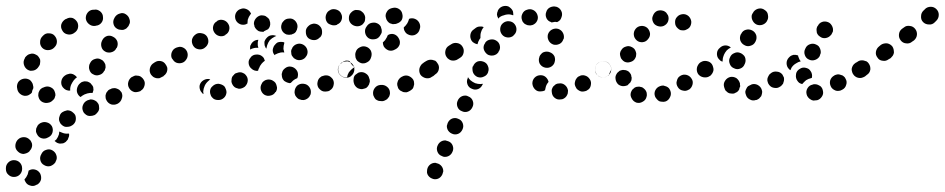

<svg xmlns="http://www.w3.org/2000/svg" viewBox="-71 -312 3203 651"><path d="M26 267Q26 266 27 266Q37 260 48 263Q59 266 65 276Q70 286 68 297Q65 308 55 314Q53 314 52 315Q42 321 31 317Q20 314 15 304Q14 302 13 300Q12 298 12 296Q19 289 23 279Q25 273 26 267ZM4 260V259Q4 247 -4 239Q-12 231 -24 231Q-35 231 -43 239Q-51 247 -51 258V260V261Q-51 273 -43 280Q-35 288 -24 288Q-18 288 -13 286Q-8 284 -4 280Q0 276 2 271Q4 266 4 261ZM79 248Q89 254 100 251Q111 247 117 238L118 235Q124 225 120 214Q117 204 107 198Q97 192 86 196Q75 199 70 209L69 211Q63 221 66 232Q69 243 79 248ZM38 180Q38 174 35 169Q33 164 29 161Q21 153 10 153Q-2 153 -10 161Q-11 162 -12 163Q-19 172 -19 183Q-19 194 -10 202Q-6 206 -1 208Q4 210 9 210Q15 209 20 207Q25 205 29 201Q29 200 30 199Q34 195 36 190Q38 185 38 180ZM130 134Q130 138 129 143Q126 153 120 161Q117 164 114 166Q116 168 118 169Q120 171 122 172Q126 174 132 175Q137 175 143 174Q148 172 152 169Q156 165 159 161L160 158Q162 154 163 150Q164 145 163 141Q161 141 160 141Q149 142 140 138Q135 136 130 134ZM105 116Q99 106 88 103Q77 100 67 105L65 106Q60 109 57 113Q54 118 52 123Q51 128 51 134Q52 139 55 144Q60 154 71 157Q82 160 92 154L94 153Q104 148 107 137Q110 126 105 116ZM184 78Q181 73 177 70Q173 66 168 64Q163 62 157 62Q152 63 147 65L145 66Q140 68 136 72Q132 77 131 82Q129 87 129 92Q129 98 132 103Q134 108 138 111Q142 115 147 117Q152 119 158 118Q163 118 168 116L170 115Q181 110 185 99Q188 88 184 78ZM264 62Q266 57 265 52Q265 46 263 41Q260 36 256 32Q252 29 247 27Q242 25 236 25Q231 26 226 28L224 29Q214 34 210 45Q206 55 211 66Q213 71 217 74Q221 78 226 80Q232 82 237 81Q242 81 247 79L250 78Q255 75 258 71Q262 67 264 62ZM341 1Q338 -3 334 -7Q330 -10 324 -12Q319 -14 314 -13Q308 -13 304 -10L301 -9Q296 -7 293 -2Q289 2 288 7Q286 12 287 18Q287 23 290 28Q295 38 306 42Q317 45 327 40L329 39Q339 33 342 22Q346 12 341 1ZM114 21Q116 16 117 11Q117 5 115 0Q112 -11 101 -16Q91 -21 80 -17Q79 -17 78 -16Q73 -15 68 -11Q64 -8 62 -3Q59 2 59 7Q58 13 60 18Q63 29 73 34Q83 39 94 36Q96 35 98 35Q103 33 107 29Q111 26 114 21ZM193 -20 194 -22Q197 -27 201 -30Q205 -34 210 -35Q215 -37 221 -36Q226 -36 231 -33Q236 -31 239 -26Q243 -22 245 -17Q246 -12 246 -7Q245 -2 243 3Q239 3 235 3Q225 4 216 8L214 9Q208 12 202 17Q193 11 190 0Q188 -10 193 -20ZM-12 -8Q-12 -11 -13 -13Q-15 -24 -9 -34Q-2 -43 9 -45Q14 -46 20 -45Q25 -44 30 -41Q34 -38 37 -33Q40 -29 41 -23Q41 -22 41 -22Q42 -20 42 -18Q42 -16 42 -15Q42 -14 42 -13Q38 -6 37 2Q34 6 30 8Q26 11 22 12Q11 15 1 9Q-9 3 -12 -8ZM416 -42Q413 -47 409 -50Q405 -54 399 -55Q394 -56 389 -56Q383 -55 379 -52L376 -51Q367 -45 364 -34Q361 -23 367 -13Q370 -8 374 -5Q378 -2 384 0Q389 1 394 0Q400 -1 405 -3L407 -5Q416 -10 419 -22Q422 -33 416 -42ZM190 -50Q190 -50 190 -50Q190 -51 189 -51Q186 -55 181 -58Q177 -61 171 -62Q166 -63 161 -61Q155 -60 151 -57L148 -55Q139 -48 137 -37Q135 -25 142 -16Q147 -10 153 -7Q160 -4 167 -5Q167 -9 167 -12Q168 -22 173 -30L174 -32Q179 -41 186 -47Q188 -49 190 -50ZM489 -91Q485 -96 481 -99Q476 -102 471 -103Q466 -104 460 -102Q455 -101 450 -98L448 -97Q439 -90 437 -79Q435 -68 441 -59Q445 -54 449 -51Q454 -48 459 -47Q465 -46 470 -47Q475 -49 480 -52L482 -53Q491 -60 493 -71Q495 -82 489 -91ZM232 -76Q233 -71 237 -66Q240 -62 245 -60Q255 -54 266 -58Q277 -61 282 -71L284 -73Q286 -78 287 -83Q287 -89 286 -94Q284 -99 280 -104Q277 -108 272 -110Q262 -116 251 -112Q240 -109 235 -99L234 -97Q231 -92 231 -87Q230 -81 232 -76ZM22 -76Q27 -73 32 -72Q38 -72 43 -73Q48 -74 53 -78Q57 -81 60 -86L62 -89Q65 -93 65 -99Q66 -104 65 -110Q63 -115 60 -119Q57 -124 52 -126Q47 -129 42 -130Q37 -131 31 -129Q26 -128 22 -125Q17 -121 14 -117L13 -114Q7 -104 10 -93Q13 -82 22 -76ZM286 -137Q291 -134 296 -134Q302 -133 307 -135Q312 -136 317 -140Q321 -143 323 -148L325 -150Q330 -160 327 -171Q323 -182 313 -187Q303 -193 292 -190Q281 -186 276 -176L275 -174Q270 -164 273 -153Q276 -142 286 -137ZM72 -150Q80 -142 91 -142Q103 -142 111 -149L114 -152Q122 -160 122 -171Q122 -182 114 -191Q107 -199 95 -199Q84 -200 76 -192L73 -189Q65 -181 65 -170Q64 -159 72 -150ZM140 -209Q145 -199 156 -196Q167 -193 177 -198L180 -200Q190 -206 193 -216Q196 -227 191 -237Q185 -247 175 -251Q164 -254 154 -248L151 -247Q141 -241 137 -230Q134 -219 140 -209ZM327 -214Q332 -211 338 -211Q343 -210 348 -211Q354 -213 358 -216Q362 -220 365 -224L366 -227Q372 -236 368 -247Q365 -258 355 -264Q346 -270 335 -266Q324 -263 318 -253L317 -251Q311 -241 314 -230Q317 -219 327 -214ZM220 -248Q222 -237 231 -230Q240 -223 251 -224L255 -225Q266 -226 273 -235Q280 -244 278 -256Q278 -261 275 -266Q272 -271 268 -274Q264 -277 258 -279Q253 -280 248 -279H244Q233 -278 226 -269Q219 -260 220 -248Z M697 1Q697 -4 695 -9Q693 -15 690 -19Q686 -23 681 -25Q676 -27 670 -28Q658 -28 650 -20Q641 -13 641 -1Q641 4 643 9Q644 14 648 18Q652 23 657 25Q662 27 667 27H668Q679 28 688 20Q696 13 697 1ZM973 21Q978 17 980 12Q983 8 983 2Q984 -9 977 -18Q970 -27 958 -28H957Q946 -29 937 -22Q929 -14 928 -3Q927 3 929 8Q930 13 934 17Q937 21 942 24Q947 26 952 27H953Q959 28 964 26Q969 24 973 21ZM867 -21Q866 -26 863 -31Q860 -35 855 -38Q851 -41 845 -42Q840 -43 835 -42Q829 -41 825 -38Q820 -35 817 -30V-29Q811 -20 813 -9Q816 3 825 9Q835 15 846 12Q857 10 863 0H864Q867 -5 868 -10Q869 -16 867 -21ZM606 -23Q609 -34 619 -40Q624 -43 630 -44Q636 -45 642 -43Q638 -40 635 -37Q627 -30 623 -21Q619 -12 618 -2Q618 2 619 7Q616 6 614 3Q612 1 611 -1Q610 -2 610 -2Q604 -12 606 -23ZM1057 -44Q1054 -48 1049 -52Q1045 -55 1040 -56Q1034 -57 1029 -56Q1024 -55 1019 -53L1018 -52Q1008 -46 1006 -35Q1003 -24 1009 -14Q1012 -10 1017 -6Q1021 -3 1026 -2Q1032 -1 1037 -2Q1042 -2 1047 -5L1048 -6Q1058 -12 1060 -23Q1063 -34 1057 -44ZM762 -58Q759 -62 754 -64Q749 -67 743 -67Q738 -67 733 -65Q727 -64 723 -60V-59Q719 -56 716 -51Q714 -46 714 -40Q713 -35 715 -30Q717 -25 720 -21Q724 -16 729 -14Q734 -12 739 -11Q745 -11 750 -13Q755 -15 759 -18L760 -19Q768 -27 769 -38Q770 -49 762 -58ZM889 -42Q886 -46 885 -52Q884 -57 884 -62L885 -63Q886 -74 896 -81Q905 -88 916 -86Q927 -84 934 -75Q941 -66 939 -54Q938 -52 938 -50Q938 -49 937 -47Q929 -44 923 -39Q919 -35 915 -31Q913 -30 911 -30Q909 -30 907 -31Q902 -32 897 -35Q892 -37 889 -42ZM1126 -92Q1123 -97 1118 -100Q1113 -103 1108 -104Q1102 -104 1097 -103Q1092 -102 1087 -99V-98Q1077 -92 1075 -81Q1073 -69 1080 -60Q1083 -56 1088 -53Q1092 -50 1098 -49Q1103 -48 1109 -49Q1114 -50 1118 -53L1119 -54Q1128 -61 1130 -72Q1132 -83 1126 -92ZM496 -73Q497 -78 496 -83Q494 -89 491 -93Q485 -103 474 -105Q462 -107 453 -100H452Q448 -96 445 -92Q442 -87 441 -82Q440 -76 441 -71Q442 -66 445 -61Q452 -52 463 -50Q474 -48 484 -54V-55Q489 -58 492 -63Q495 -67 496 -73ZM827 -106Q826 -110 824 -114Q822 -118 818 -121Q810 -128 798 -127Q787 -127 779 -118V-117Q771 -109 772 -98Q773 -86 782 -79Q786 -75 792 -73Q798 -71 804 -72Q805 -76 806 -79L807 -80Q810 -89 816 -96Q821 -102 827 -106ZM565 -121Q566 -126 565 -131Q564 -137 561 -141Q558 -146 553 -149Q548 -152 543 -153Q538 -154 532 -152Q527 -151 522 -148Q517 -145 514 -140Q511 -135 510 -130Q509 -125 510 -119Q511 -114 515 -110Q521 -100 532 -98Q543 -96 553 -102L554 -103Q558 -106 561 -111Q564 -115 565 -121ZM917 -128Q918 -123 922 -119Q925 -114 930 -112Q939 -106 951 -109Q962 -112 967 -121L968 -122Q974 -132 971 -143Q968 -154 958 -160Q948 -166 937 -163Q926 -160 920 -150V-149Q917 -145 916 -139Q916 -134 917 -128ZM860 -125Q855 -131 854 -138Q853 -145 856 -151V-152Q858 -157 862 -161Q865 -165 870 -168Q875 -170 881 -170Q886 -170 891 -169Q892 -168 892 -168Q893 -168 893 -168Q893 -167 893 -166Q890 -157 890 -146Q891 -140 893 -134Q887 -135 881 -134Q871 -132 862 -127Q861 -126 860 -125ZM777 -144Q777 -148 777 -151Q777 -155 778 -158L779 -159Q782 -167 789 -172Q796 -177 805 -177Q802 -168 803 -158Q804 -154 805 -150Q801 -150 797 -150Q786 -149 777 -144ZM631 -188Q625 -197 614 -199Q602 -202 593 -196L592 -195Q583 -189 580 -178Q578 -167 584 -157Q590 -147 602 -145Q613 -143 622 -149L623 -150Q632 -156 635 -167Q637 -178 631 -188ZM861 -188Q863 -189 866 -190Q857 -194 847 -192Q838 -190 832 -182L831 -181Q828 -177 826 -172Q825 -167 826 -161Q826 -157 828 -154Q829 -150 832 -147Q833 -153 835 -159Q838 -168 844 -176Q851 -183 861 -188ZM974 -183Q983 -176 994 -176Q1005 -176 1013 -185H1014Q1022 -193 1021 -205Q1021 -216 1013 -224Q1009 -228 1004 -230Q998 -232 993 -232Q987 -231 982 -229Q978 -227 974 -223L973 -222Q965 -214 966 -203Q966 -191 974 -183ZM703 -231Q697 -241 686 -244Q675 -247 665 -241V-240Q655 -235 652 -224Q649 -213 655 -203Q661 -193 672 -190Q683 -187 693 -193V-194Q703 -199 706 -210Q709 -221 703 -231ZM884 -230V-231Q886 -236 890 -240Q894 -245 899 -247Q904 -249 909 -249Q914 -250 920 -248Q930 -244 935 -234Q940 -224 936 -213V-212Q934 -208 932 -204Q929 -200 925 -198Q921 -197 918 -195Q917 -195 917 -195Q913 -194 909 -194Q905 -194 901 -195Q890 -199 885 -209Q880 -220 884 -230ZM801 -210Q797 -213 794 -218Q791 -222 791 -228L790 -229Q789 -240 796 -249Q803 -258 814 -260Q820 -260 825 -259Q830 -258 834 -254Q839 -251 842 -246Q844 -241 845 -236V-235Q846 -229 844 -223Q842 -217 838 -213Q833 -211 828 -208Q825 -207 822 -204Q822 -204 822 -204Q822 -204 821 -204Q816 -204 811 -205Q805 -206 801 -210ZM1140 -278Q1135 -279 1130 -277Q1125 -275 1121 -271Q1112 -263 1112 -252Q1111 -241 1119 -232Q1119 -232 1119 -232Q1127 -224 1138 -223Q1149 -222 1158 -229Q1162 -233 1165 -238Q1167 -243 1167 -248Q1168 -254 1166 -259Q1164 -264 1161 -268Q1160 -269 1160 -269Q1156 -273 1151 -276Q1146 -278 1140 -278ZM1035 -242Q1037 -237 1041 -233Q1045 -230 1051 -228Q1056 -226 1061 -226Q1067 -226 1072 -228V-229Q1083 -233 1087 -244Q1091 -255 1086 -265Q1082 -275 1071 -279Q1060 -283 1050 -279L1049 -278Q1039 -274 1035 -263Q1031 -253 1035 -242ZM764 -231V-230Q753 -226 743 -230Q732 -235 728 -245Q726 -250 726 -256Q726 -261 728 -266Q730 -271 734 -275Q738 -279 743 -281H744Q754 -286 765 -281Q775 -277 780 -266Q780 -266 780 -266Q780 -266 780 -265Q779 -264 778 -263Q772 -255 769 -245Q768 -238 768 -232Q767 -232 766 -231Q765 -231 764 -231Z M1245 20Q1249 16 1250 11Q1252 6 1251 0Q1250 -11 1241 -18Q1232 -25 1221 -24Q1220 -24 1219 -24Q1207 -23 1200 -14Q1193 -5 1194 6Q1194 11 1197 16Q1199 21 1203 25Q1207 28 1213 30Q1218 31 1223 31Q1225 31 1227 31Q1232 30 1237 27Q1242 25 1245 20ZM1332 -21Q1334 -26 1333 -31Q1333 -37 1330 -42Q1324 -51 1313 -55Q1302 -58 1292 -52L1290 -51Q1285 -48 1282 -44Q1278 -39 1277 -34Q1275 -29 1276 -23Q1277 -18 1279 -13Q1282 -8 1286 -5Q1291 -2 1296 0Q1301 1 1307 1Q1312 0 1317 -3L1319 -4Q1324 -7 1328 -11Q1331 -15 1332 -21ZM1142 -13Q1137 -16 1134 -20Q1130 -25 1129 -30Q1128 -32 1128 -34Q1127 -39 1128 -45Q1128 -50 1131 -55Q1134 -59 1139 -62Q1143 -66 1149 -67Q1160 -69 1169 -63Q1179 -57 1181 -46Q1182 -45 1182 -44Q1183 -40 1183 -35Q1182 -30 1180 -25Q1178 -23 1177 -20Q1174 -17 1171 -14Q1167 -12 1162 -11Q1157 -9 1152 -10Q1146 -11 1142 -13ZM1403 -92Q1400 -96 1395 -99Q1391 -102 1385 -103Q1380 -104 1374 -103Q1369 -102 1365 -98L1362 -97Q1358 -94 1355 -89Q1352 -84 1351 -79Q1350 -74 1351 -68Q1352 -63 1355 -58Q1358 -54 1363 -51Q1368 -48 1373 -47Q1378 -46 1384 -47Q1389 -48 1394 -52L1396 -53Q1405 -60 1407 -71Q1409 -82 1403 -92ZM1076 -82Q1077 -87 1080 -92Q1083 -96 1087 -100L1090 -101Q1094 -104 1100 -106Q1105 -107 1110 -106Q1112 -106 1113 -105Q1114 -105 1115 -104Q1116 -102 1117 -100Q1122 -91 1130 -85Q1131 -85 1131 -84Q1129 -83 1126 -81Q1118 -75 1112 -67Q1107 -59 1106 -50Q1098 -49 1091 -52Q1085 -55 1080 -61Q1077 -66 1076 -71Q1075 -76 1076 -82ZM1137 -111Q1139 -106 1144 -103Q1148 -100 1153 -98Q1164 -95 1174 -101Q1184 -106 1187 -117L1188 -120Q1191 -131 1186 -141Q1180 -151 1169 -154Q1158 -157 1148 -151Q1138 -146 1135 -135L1134 -132Q1133 -127 1134 -121Q1134 -116 1137 -111ZM1281 -182Q1276 -192 1265 -196Q1254 -199 1244 -193Q1241 -185 1236 -178Q1235 -177 1235 -176Q1231 -172 1227 -168Q1227 -165 1228 -161Q1229 -158 1230 -155Q1236 -145 1247 -141Q1258 -138 1268 -144L1270 -145Q1280 -150 1284 -161Q1287 -172 1281 -182ZM1178 -183Q1187 -177 1199 -179Q1210 -180 1217 -190Q1217 -191 1218 -192Q1221 -196 1223 -201Q1224 -207 1223 -212Q1222 -217 1220 -222Q1217 -227 1213 -230Q1203 -237 1192 -235Q1181 -234 1174 -225Q1173 -223 1172 -222Q1165 -213 1167 -201Q1169 -190 1178 -183ZM1336 -248Q1331 -250 1326 -250Q1320 -250 1316 -248Q1314 -240 1310 -233Q1305 -225 1298 -219Q1298 -211 1302 -205Q1306 -198 1313 -195Q1323 -190 1334 -193Q1345 -197 1350 -207Q1351 -210 1352 -213Q1356 -223 1351 -234Q1346 -244 1336 -248ZM1238 -250Q1239 -245 1243 -240Q1246 -236 1251 -233Q1256 -231 1261 -230Q1266 -230 1272 -231Q1273 -231 1274 -232Q1285 -235 1291 -244Q1296 -254 1293 -265Q1291 -276 1281 -282Q1271 -288 1260 -285Q1258 -285 1256 -284Q1245 -281 1240 -271Q1234 -261 1238 -250Z M1378 278Q1380 283 1384 287Q1388 291 1393 293Q1403 298 1414 294Q1424 290 1429 279Q1431 274 1432 269Q1432 263 1430 258Q1428 253 1424 249Q1420 245 1415 243Q1410 241 1405 240Q1399 240 1394 242Q1389 244 1385 248Q1381 252 1379 257Q1377 262 1377 267Q1376 273 1378 278ZM1427 217Q1432 220 1437 220Q1443 220 1448 218Q1453 216 1457 212Q1461 208 1463 203Q1468 193 1464 182Q1460 171 1449 167Q1444 165 1439 164Q1433 164 1428 166Q1423 168 1419 172Q1415 176 1413 181Q1408 191 1412 202Q1416 213 1427 217ZM1446 126Q1448 131 1452 135Q1456 139 1461 141Q1471 146 1482 142Q1492 138 1497 127Q1502 117 1498 106Q1494 95 1483 91Q1473 86 1462 90Q1452 94 1447 105Q1445 110 1444 115Q1444 121 1446 126ZM1495 65Q1505 70 1516 66Q1526 62 1531 51Q1536 41 1532 30Q1528 19 1517 15Q1512 12 1507 12Q1501 12 1496 14Q1491 16 1487 20Q1483 24 1481 29Q1476 39 1480 50Q1484 61 1495 65ZM1849 15Q1852 11 1854 5Q1855 0 1855 -5Q1853 -17 1844 -24Q1835 -31 1824 -29Q1818 -29 1813 -26Q1809 -23 1805 -19Q1802 -15 1800 -9Q1799 -4 1800 1Q1801 13 1810 20Q1819 27 1830 25H1831Q1836 25 1841 22Q1846 19 1849 15ZM1929 -43Q1923 -53 1912 -56Q1901 -59 1892 -53H1891Q1886 -50 1883 -45Q1880 -41 1879 -36Q1877 -30 1878 -25Q1879 -20 1882 -15Q1884 -10 1889 -7Q1893 -4 1899 -2Q1904 -1 1909 -2Q1915 -3 1919 -5L1920 -6Q1930 -11 1932 -22Q1935 -34 1929 -43ZM1734 -29Q1734 -35 1736 -40Q1738 -45 1742 -49Q1746 -53 1751 -55Q1756 -57 1762 -57Q1772 -57 1779 -51Q1787 -44 1789 -34Q1788 -34 1788 -33Q1781 -25 1779 -15Q1778 -10 1777 -6Q1774 -4 1770 -3Q1766 -2 1762 -2Q1751 -1 1743 -9Q1735 -17 1734 -29ZM1529 -11Q1539 -6 1550 -10Q1560 -14 1565 -25Q1565 -26 1566 -26Q1566 -27 1566 -28Q1562 -27 1558 -27Q1549 -27 1540 -30Q1531 -34 1524 -40Q1519 -45 1516 -50Q1516 -49 1515 -49Q1515 -48 1515 -48V-47Q1510 -37 1514 -26Q1518 -15 1529 -11ZM2001 -72Q2002 -78 2001 -83Q2000 -88 1996 -93Q1990 -102 1979 -104Q1967 -106 1958 -99Q1953 -96 1950 -91Q1947 -87 1947 -81Q1946 -76 1947 -71Q1948 -65 1951 -61Q1958 -52 1969 -50Q1980 -48 1989 -54L1990 -55Q1994 -58 1997 -62Q2000 -67 2001 -72ZM1412 -98Q1409 -103 1405 -106Q1400 -108 1395 -109Q1389 -110 1384 -109Q1379 -108 1374 -105L1366 -100Q1357 -93 1355 -82Q1353 -71 1359 -61Q1363 -57 1367 -54Q1372 -51 1377 -50Q1382 -49 1388 -50Q1393 -51 1398 -54L1405 -60Q1415 -66 1417 -78Q1419 -89 1412 -98ZM1568 -103Q1557 -107 1547 -103Q1537 -98 1533 -87H1532Q1530 -82 1531 -76Q1531 -71 1533 -66Q1535 -61 1539 -57Q1543 -53 1548 -51Q1559 -47 1569 -52Q1580 -56 1584 -67V-68Q1588 -78 1583 -89Q1579 -99 1568 -103ZM1773 -84Q1778 -82 1784 -82Q1789 -82 1794 -84Q1799 -86 1803 -90Q1807 -94 1809 -99V-100Q1813 -110 1809 -121Q1804 -131 1793 -135Q1788 -137 1783 -137Q1777 -137 1772 -135Q1767 -133 1764 -129Q1760 -125 1758 -120V-119Q1754 -109 1758 -98Q1763 -88 1773 -84ZM1497 -154Q1491 -164 1479 -166Q1468 -168 1459 -162L1451 -157Q1441 -151 1439 -139Q1437 -128 1443 -119Q1446 -114 1451 -111Q1455 -108 1460 -107Q1466 -106 1471 -107Q1477 -108 1481 -111L1489 -116Q1499 -122 1501 -134Q1503 -145 1497 -154ZM1612 -174Q1603 -180 1592 -178Q1580 -176 1574 -167V-166Q1567 -157 1569 -146Q1572 -135 1581 -128Q1585 -125 1591 -124Q1596 -123 1602 -124Q1607 -125 1612 -128Q1616 -131 1619 -135V-136Q1626 -145 1624 -156Q1622 -168 1612 -174ZM1805 -161Q1815 -158 1826 -163Q1836 -168 1839 -179H1840Q1843 -190 1838 -200Q1833 -210 1822 -214Q1811 -217 1801 -212Q1791 -207 1787 -196Q1784 -185 1789 -175Q1794 -165 1805 -161ZM1555 -179Q1557 -181 1558 -183Q1558 -187 1558 -190Q1558 -200 1562 -208V-209Q1565 -215 1569 -220Q1563 -223 1556 -222Q1549 -222 1543 -218L1535 -212Q1526 -206 1524 -195Q1522 -184 1528 -174Q1531 -169 1537 -166Q1542 -163 1548 -162Q1550 -171 1555 -179ZM1670 -191V-192Q1679 -199 1680 -210Q1681 -221 1674 -230Q1667 -239 1655 -240Q1644 -241 1635 -234Q1626 -227 1625 -215Q1624 -204 1631 -195Q1638 -186 1650 -185Q1661 -184 1670 -191ZM1751 -262Q1747 -273 1737 -278Q1727 -283 1716 -279Q1705 -276 1700 -265Q1695 -255 1699 -244Q1700 -239 1704 -235Q1707 -231 1712 -229Q1717 -226 1723 -226Q1728 -225 1733 -227H1734Q1745 -231 1750 -241Q1755 -251 1751 -262ZM1798 -236V-237Q1787 -240 1782 -250Q1777 -261 1781 -271Q1784 -282 1794 -287Q1805 -292 1815 -289H1816Q1827 -285 1832 -275Q1837 -265 1833 -254Q1831 -248 1828 -244Q1824 -240 1818 -237Q1814 -238 1811 -238Q1805 -237 1800 -236Q1800 -236 1799 -236Q1799 -236 1798 -236ZM1617 -275V-276Q1622 -286 1632 -290Q1643 -294 1653 -290Q1658 -287 1662 -283Q1666 -279 1668 -274Q1669 -271 1669 -267Q1670 -264 1669 -260Q1664 -262 1658 -263Q1647 -264 1637 -260Q1628 -258 1621 -252V-251Q1620 -250 1619 -249Q1615 -255 1614 -262Q1614 -269 1617 -275Z M2121 17Q2123 11 2122 6Q2122 1 2119 -4Q2116 -9 2112 -12Q2108 -16 2103 -17H2102Q2097 -19 2092 -18Q2086 -18 2081 -15Q2077 -12 2073 -8Q2070 -4 2068 2Q2065 12 2071 22Q2076 32 2087 36Q2098 39 2108 33Q2118 28 2121 17ZM2202 -4Q2200 -9 2197 -13Q2193 -17 2188 -19Q2183 -21 2178 -22Q2172 -22 2167 -20Q2156 -16 2151 -6Q2146 4 2150 15Q2152 20 2156 24Q2159 28 2164 31Q2169 33 2175 33Q2180 34 2185 32H2186Q2196 28 2201 17Q2206 7 2202 -4ZM2274 -45Q2268 -55 2257 -58Q2246 -61 2236 -55Q2231 -52 2228 -48Q2225 -43 2224 -38Q2222 -33 2223 -27Q2224 -22 2227 -17Q2233 -7 2244 -5Q2255 -2 2264 -8H2265Q2274 -14 2277 -25Q2280 -36 2274 -45ZM2016 -45Q2015 -51 2017 -56Q2019 -61 2022 -65Q2026 -69 2030 -72Q2035 -74 2041 -75Q2046 -75 2051 -74Q2057 -72 2061 -69Q2065 -65 2068 -60Q2070 -55 2070 -50H2071Q2071 -45 2070 -40Q2068 -35 2066 -32Q2061 -28 2057 -23Q2054 -22 2051 -21Q2048 -20 2045 -20Q2034 -19 2025 -26Q2017 -34 2016 -45ZM2342 -93Q2339 -97 2335 -100Q2330 -103 2325 -104Q2319 -105 2314 -104Q2309 -103 2304 -99Q2295 -93 2293 -81Q2291 -70 2297 -61Q2300 -56 2305 -54Q2310 -51 2315 -50Q2320 -49 2326 -50Q2331 -51 2335 -54H2336Q2345 -61 2347 -72Q2349 -83 2342 -93ZM1989 -54Q1984 -51 1979 -50Q1974 -49 1968 -50Q1963 -51 1958 -54Q1954 -57 1951 -62Q1945 -72 1947 -83Q1949 -94 1959 -100Q1964 -103 1969 -104Q1975 -105 1980 -104Q1985 -103 1990 -100Q1994 -97 1997 -92Q2000 -88 2001 -84Q2002 -80 2002 -76Q1997 -69 1995 -62Q1995 -60 1994 -58Q1993 -57 1992 -56Q1991 -55 1989 -54ZM2033 -119Q2034 -114 2038 -110Q2041 -106 2046 -103Q2056 -98 2067 -102Q2078 -105 2083 -115Q2086 -120 2086 -126Q2087 -131 2085 -136Q2083 -142 2080 -146Q2076 -150 2072 -152Q2061 -158 2051 -154Q2040 -151 2035 -141L2034 -140Q2032 -136 2031 -130Q2031 -125 2033 -119ZM2088 -175Q2096 -168 2108 -169Q2119 -170 2126 -179Q2134 -188 2133 -199Q2131 -211 2123 -218Q2114 -225 2103 -224Q2091 -223 2084 -214Q2077 -205 2078 -194Q2079 -183 2088 -175ZM2225 -255Q2217 -247 2218 -235Q2218 -224 2227 -216Q2231 -212 2236 -210Q2241 -209 2247 -209Q2252 -209 2257 -212Q2262 -214 2266 -218Q2273 -226 2273 -238Q2272 -249 2264 -257Q2255 -265 2244 -264Q2232 -263 2225 -255ZM2143 -238Q2147 -228 2158 -224Q2169 -220 2179 -224Q2190 -229 2194 -239Q2198 -250 2194 -260Q2191 -265 2188 -269Q2184 -273 2179 -275Q2173 -277 2168 -277Q2163 -277 2157 -275Q2147 -270 2143 -259Q2138 -249 2143 -238Z M2719 -5Q2718 -11 2715 -15Q2712 -20 2707 -22Q2702 -25 2697 -26Q2692 -27 2686 -26L2684 -25Q2673 -23 2667 -13Q2661 -3 2664 8Q2665 13 2669 18Q2672 22 2677 25Q2681 28 2687 29Q2692 29 2697 28H2699Q2710 25 2716 15Q2722 6 2719 -5ZM2510 14Q2512 9 2513 3Q2514 -2 2512 -7Q2509 -18 2498 -24Q2488 -29 2478 -26L2476 -25Q2471 -23 2466 -20Q2462 -17 2460 -12Q2457 -7 2456 -1Q2456 4 2458 9Q2461 20 2471 25Q2481 31 2492 27H2494Q2499 25 2503 22Q2507 18 2510 14ZM2397 2Q2393 -1 2389 -5Q2386 -10 2385 -15Q2384 -16 2384 -18Q2381 -29 2388 -39Q2394 -48 2405 -51Q2416 -53 2426 -47Q2435 -40 2438 -29Q2438 -29 2438 -29Q2438 -27 2438 -24Q2439 -22 2439 -20Q2436 -14 2435 -8Q2432 -3 2428 0Q2423 3 2418 5Q2413 6 2407 5Q2402 5 2397 2ZM2796 -45Q2794 -50 2790 -53Q2786 -57 2780 -58Q2775 -60 2770 -60Q2764 -59 2759 -57L2758 -56Q2748 -51 2744 -40Q2741 -29 2746 -19Q2748 -14 2753 -10Q2757 -7 2762 -5Q2767 -3 2773 -4Q2778 -4 2783 -7L2785 -8Q2795 -13 2798 -24Q2802 -35 2796 -45ZM2587 -38Q2588 -44 2587 -49Q2585 -54 2582 -59Q2575 -68 2564 -69Q2552 -71 2543 -64L2542 -63Q2537 -60 2535 -55Q2532 -50 2531 -45Q2530 -39 2532 -34Q2533 -29 2537 -24Q2544 -15 2555 -14Q2566 -12 2575 -19L2577 -20Q2581 -24 2584 -28Q2586 -33 2587 -38ZM2632 -39Q2629 -43 2628 -49Q2627 -54 2628 -59V-61Q2630 -72 2640 -78Q2650 -85 2661 -82Q2666 -81 2671 -78Q2675 -75 2678 -70Q2681 -66 2682 -60Q2683 -55 2682 -50V-48Q2682 -48 2682 -48Q2682 -48 2682 -48Q2681 -48 2681 -48L2679 -47Q2670 -45 2662 -40Q2655 -34 2649 -27Q2649 -27 2649 -27Q2649 -27 2649 -27Q2644 -28 2639 -31Q2635 -34 2632 -39ZM2869 -92Q2862 -101 2851 -103Q2840 -105 2830 -99L2829 -98Q2824 -95 2821 -90Q2818 -85 2817 -80Q2816 -75 2818 -69Q2819 -64 2822 -60Q2825 -55 2830 -52Q2834 -49 2840 -48Q2845 -47 2850 -48Q2856 -49 2860 -53L2862 -54Q2871 -60 2873 -71Q2875 -83 2869 -92ZM2348 -73Q2349 -78 2347 -84Q2346 -89 2343 -94Q2337 -103 2325 -105Q2314 -107 2305 -101L2303 -100Q2299 -97 2296 -92Q2293 -87 2292 -82Q2291 -77 2292 -71Q2293 -66 2296 -61Q2303 -52 2314 -50Q2325 -48 2335 -54L2336 -55Q2341 -58 2344 -63Q2347 -68 2348 -73ZM2596 -98Q2596 -103 2598 -108Q2600 -113 2604 -117L2606 -119Q2611 -124 2619 -126Q2627 -127 2635 -124Q2635 -121 2637 -117Q2639 -110 2644 -104Q2635 -102 2628 -97Q2619 -92 2613 -83Q2611 -79 2609 -74Q2607 -75 2606 -76Q2605 -77 2604 -78Q2600 -82 2598 -87Q2596 -92 2596 -98ZM2419 -80Q2429 -75 2440 -80Q2450 -84 2454 -95L2455 -97Q2457 -102 2457 -107Q2457 -113 2455 -118Q2453 -123 2449 -126Q2445 -130 2440 -132Q2429 -137 2419 -132Q2408 -128 2404 -117L2403 -115Q2399 -105 2404 -94Q2408 -84 2419 -80ZM2407 -151Q2399 -158 2389 -158Q2379 -158 2371 -151L2370 -150Q2361 -143 2360 -132Q2359 -120 2366 -112Q2369 -109 2372 -106Q2375 -104 2379 -103Q2379 -104 2379 -105Q2379 -115 2383 -124V-125Q2387 -134 2393 -141Q2399 -147 2407 -151ZM2672 -110Q2682 -105 2693 -109Q2704 -113 2709 -123V-125Q2712 -130 2712 -135Q2712 -140 2710 -146Q2708 -151 2705 -155Q2701 -159 2696 -161Q2686 -166 2675 -162Q2664 -158 2660 -148L2659 -146Q2654 -136 2658 -125Q2662 -114 2672 -110ZM2453 -159Q2463 -153 2474 -157Q2485 -160 2490 -170L2491 -172Q2496 -182 2493 -193Q2489 -204 2479 -209Q2469 -214 2458 -211Q2447 -208 2442 -197L2441 -196Q2436 -186 2439 -175Q2443 -164 2453 -159ZM2698 -206Q2698 -200 2701 -196Q2704 -191 2709 -188Q2718 -181 2729 -183Q2740 -185 2747 -194L2748 -195Q2751 -200 2753 -205Q2754 -210 2753 -216Q2752 -221 2749 -226Q2746 -231 2742 -234Q2733 -240 2722 -239Q2710 -237 2704 -228L2703 -226Q2699 -222 2698 -216Q2697 -211 2698 -206ZM2522 -278Q2513 -285 2502 -283Q2491 -281 2484 -272L2483 -270Q2480 -266 2478 -261Q2477 -255 2478 -250Q2479 -245 2482 -240Q2485 -235 2489 -232Q2498 -225 2510 -227Q2521 -229 2528 -238L2529 -240Q2535 -249 2533 -260Q2532 -272 2522 -278Z M2875 -96Q2872 -101 2867 -104Q2862 -106 2857 -107Q2852 -108 2846 -107Q2841 -106 2837 -103L2830 -98Q2826 -95 2823 -90Q2820 -86 2819 -80Q2818 -75 2819 -70Q2820 -64 2824 -60Q2830 -50 2841 -49Q2853 -47 2862 -53L2868 -58Q2878 -64 2880 -76Q2881 -87 2875 -96ZM2960 -133Q2960 -139 2959 -144Q2958 -149 2955 -154Q2948 -163 2937 -165Q2925 -166 2916 -160L2910 -155Q2901 -148 2899 -137Q2897 -126 2904 -117Q2910 -107 2922 -106Q2933 -104 2942 -111L2949 -115Q2953 -119 2956 -123Q2959 -128 2960 -133ZM3032 -214Q3025 -223 3014 -224Q3002 -226 2994 -219L2987 -214Q2978 -207 2977 -195Q2976 -184 2983 -175Q2990 -166 3001 -165Q3013 -163 3022 -171L3028 -175Q3037 -183 3038 -194Q3039 -205 3032 -214ZM3104 -281Q3096 -289 3085 -289Q3073 -289 3065 -281Q3063 -278 3060 -276Q3052 -268 3052 -257Q3051 -245 3059 -237Q3067 -229 3079 -229Q3090 -228 3098 -236Q3101 -239 3104 -242Q3112 -250 3112 -262Q3112 -273 3104 -281Z"/></svg>

Font: FRB American Cursive Guidelines Dotted Ultra
Style: Bold Italic
Weight: 1000
Italic angle: -25°
Version: Version 2.0;Modular Font Editor K font №1